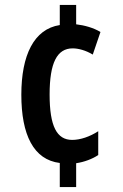

<svg xmlns="http://www.w3.org/2000/svg" viewBox="-20 -744 494 774"><path d="M287 -646V-724H221V-643C117 -627 66 -522 66 -362C66 -201 115 -100 221 -87V10H287V-86C320 -91 352 -103 376 -119V-215C342 -193 304 -180 271 -180C209 -180 180 -235 180 -363C180 -491 210 -549 273 -549C296 -549 326 -541 354 -524L385 -615C357 -632 321 -642 287 -646Z"/></svg>

Font: Noto Sans Lao Looped ExtraCondensed SemiBold
Style: Regular
Weight: 600
Width: 2
Designer: Mark Frömberg, Ben Mitchell
Foundry: The Fontpad Ltd
Version: Version 1.002